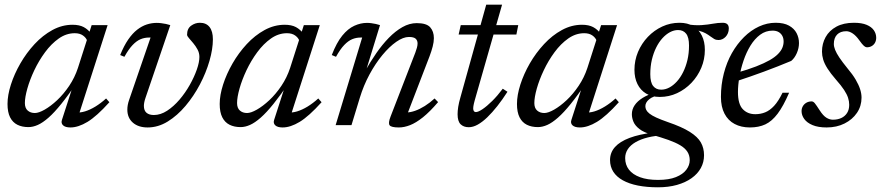

<svg xmlns="http://www.w3.org/2000/svg" viewBox="-20 -533 3756 818"><path d="M244 -22.5 296 -183.5H309Q271.5 -128 241.5 -90.8Q211.5 -53.5 186.8 -31.8Q162 -10 141.2 -0.8Q120.5 8.5 101 8.5Q74 8.5 54 -1.5Q34 -11.5 23 -33.2Q12 -55 12 -90Q12 -127.5 26.5 -172.8Q41 -218 66.8 -262.8Q92.5 -307.5 127.2 -345Q162 -382.5 203.2 -405Q244.5 -427.5 289 -427.5Q318 -427.5 336.8 -417.5Q355.5 -407.5 371 -387L351 -360Q347 -372 333.5 -381.8Q320 -391.5 298.5 -391.5Q262.5 -391.5 230.5 -369Q198.5 -346.5 172 -310.5Q145.5 -274.5 126.2 -233.8Q107 -193 96.5 -155.8Q86 -118.5 86 -94Q86 -72.5 98 -62Q110 -51.5 128.5 -51.5Q145 -51.5 170.5 -66Q196 -80.5 223.5 -106.2Q251 -132 274.8 -167.2Q298.5 -202.5 312 -243.5L370.5 -426H431H438.5L313 -35.5L304.5 -54.5Q321 -52 342.2 -58.5Q363.5 -65 386.8 -79.2Q410 -93.5 432 -113.5L446 -97.5Q392 -37.5 352.8 -13.8Q313.5 10 280 10Q258.5 10 248.8 1Q239 -8 244 -22.5Z M887 -365.5Q887 -324 872.5 -273.8Q858 -223.5 831.8 -173.5Q805.5 -123.5 770.5 -82Q735.5 -40.5 694.5 -15.2Q653.5 10 609 10Q569.5 10 546 -10.5Q522.5 -31 522.5 -66Q522.5 -85.5 530 -107L621.5 -373Q619.5 -373 617.8 -373Q616 -373 614 -373Q596 -373 579 -366Q562 -359 545 -341.2Q528 -323.5 510 -291L492 -298.5Q508 -338 526.2 -364.5Q544.5 -391 564.5 -406.5Q584.5 -422 605.5 -428.8Q626.5 -435.5 647.5 -435.5Q657.5 -435.5 667.2 -434.2Q677 -433 686.8 -431Q696.5 -429 705.5 -426L600 -116.5Q596.5 -106.5 594.8 -97.8Q593 -89 593 -82Q593 -62 604.2 -52.5Q615.5 -43 635.5 -43Q664 -43 692 -61.2Q720 -79.5 744.8 -108.5Q769.5 -137.5 788.5 -171.2Q807.5 -205 818.5 -236.5Q829.5 -268 829.5 -290.5Q829.5 -307.5 821.5 -322.2Q813.5 -337 803.2 -349.2Q793 -361.5 785 -370.5Q777 -379.5 777 -385Q777 -411 794.2 -423.5Q811.5 -436 831.5 -436Q858.5 -436 872.8 -417.8Q887 -399.5 887 -365.5Z M1148 -22.5 1200 -183.5H1213Q1175.5 -128 1145.5 -90.8Q1115.5 -53.5 1090.8 -31.8Q1066 -10 1045.2 -0.8Q1024.5 8.5 1005 8.5Q978 8.5 958 -1.5Q938 -11.5 927 -33.2Q916 -55 916 -90Q916 -127.5 930.5 -172.8Q945 -218 970.8 -262.8Q996.5 -307.5 1031.2 -345Q1066 -382.5 1107.2 -405Q1148.5 -427.5 1193 -427.5Q1222 -427.5 1240.8 -417.5Q1259.5 -407.5 1275 -387L1255 -360Q1251 -372 1237.5 -381.8Q1224 -391.5 1202.5 -391.5Q1166.5 -391.5 1134.5 -369Q1102.5 -346.5 1076 -310.5Q1049.5 -274.5 1030.2 -233.8Q1011 -193 1000.5 -155.8Q990 -118.5 990 -94Q990 -72.5 1002 -62Q1014 -51.5 1032.5 -51.5Q1049 -51.5 1074.5 -66Q1100 -80.5 1127.5 -106.2Q1155 -132 1178.8 -167.2Q1202.5 -202.5 1216 -243.5L1274.5 -426H1335H1342.5L1217 -35.5L1208.5 -54.5Q1225 -52 1246.2 -58.5Q1267.5 -65 1290.8 -79.2Q1314 -93.5 1336 -113.5L1350 -97.5Q1296 -37.5 1256.8 -13.8Q1217.5 10 1184 10Q1162.5 10 1152.8 1Q1143 -8 1148 -22.5Z M1411.5 -291 1393.5 -298.5Q1414 -351.5 1438.2 -381.2Q1462.5 -411 1489.5 -423.2Q1516.5 -435.5 1543.5 -435.5Q1553 -435.5 1562.2 -434.2Q1571.5 -433 1580.8 -431Q1590 -429 1599 -426L1539 -231H1536Q1558 -270 1583.2 -306.5Q1608.5 -343 1636.5 -371.8Q1664.5 -400.5 1694.5 -417.5Q1724.5 -434.5 1755.5 -434.5Q1797 -434.5 1812.8 -416.8Q1828.5 -399 1828.5 -370.5Q1828.5 -354.5 1823.5 -335Q1818.5 -315.5 1810 -293L1711 -35.5L1712 -54Q1728.5 -54 1748.5 -61Q1768.5 -68 1790 -81.5Q1811.5 -95 1831.5 -113.5L1846.5 -98Q1811.5 -57 1781.8 -33.2Q1752 -9.5 1727 0.2Q1702 10 1679.5 10Q1647 10 1640 0.8Q1633 -8.5 1644 -36.5L1749.5 -309Q1753.5 -319.5 1756.2 -329.5Q1759 -339.5 1759 -348Q1759 -360.5 1751 -368Q1743 -375.5 1722 -375.5Q1698 -375.5 1668.5 -355Q1639 -334.5 1609.2 -298.5Q1579.5 -262.5 1554.2 -215.8Q1529 -169 1513 -116.5L1477.5 0H1410L1523 -373Q1521 -373 1519.2 -373Q1517.5 -373 1515.5 -373Q1497.5 -373 1480.5 -366Q1463.5 -359 1446.5 -341.2Q1429.5 -323.5 1411.5 -291Z M1934 -386 1943 -426H2188L2180 -386ZM2002.5 -105.5Q2000.5 -98 1999 -91.8Q1997.5 -85.5 1996.8 -80.5Q1996 -75.5 1996 -71.5Q1996 -63.5 1999 -59.5Q2002 -55.5 2007 -55.5Q2017.5 -55.5 2036 -68Q2054.5 -80.5 2077 -102.8Q2099.5 -125 2122 -155L2142 -142Q2120.5 -108.5 2098.8 -81Q2077 -53.5 2056 -33.2Q2035 -13 2015.2 -2Q1995.5 9 1977 9Q1955.5 9 1942.5 -3.5Q1929.5 -16 1929.5 -46.5Q1929.5 -60 1932.2 -77.8Q1935 -95.5 1941.5 -118L2051.5 -513H2119Z M2414.5 -22.5 2466.5 -183.5H2479.5Q2442 -128 2412 -90.8Q2382 -53.5 2357.2 -31.8Q2332.5 -10 2311.8 -0.8Q2291 8.5 2271.5 8.5Q2244.5 8.5 2224.5 -1.5Q2204.5 -11.5 2193.5 -33.2Q2182.5 -55 2182.5 -90Q2182.5 -127.5 2197 -172.8Q2211.5 -218 2237.2 -262.8Q2263 -307.5 2297.8 -345Q2332.5 -382.5 2373.8 -405Q2415 -427.5 2459.5 -427.5Q2488.5 -427.5 2507.2 -417.5Q2526 -407.5 2541.5 -387L2521.5 -360Q2517.5 -372 2504 -381.8Q2490.5 -391.5 2469 -391.5Q2433 -391.5 2401 -369Q2369 -346.5 2342.5 -310.5Q2316 -274.5 2296.8 -233.8Q2277.5 -193 2267 -155.8Q2256.5 -118.5 2256.5 -94Q2256.5 -72.5 2268.5 -62Q2280.5 -51.5 2299 -51.5Q2315.5 -51.5 2341 -66Q2366.5 -80.5 2394 -106.2Q2421.5 -132 2445.2 -167.2Q2469 -202.5 2482.5 -243.5L2541 -426H2601.5H2609L2483.5 -35.5L2475 -54.5Q2491.5 -52 2512.8 -58.5Q2534 -65 2557.2 -79.2Q2580.5 -93.5 2602.5 -113.5L2616.5 -97.5Q2562.5 -37.5 2523.2 -13.8Q2484 10 2450.5 10Q2429 10 2419.2 1Q2409.5 -8 2414.5 -22.5Z M3041 -362.5Q3030.5 -362.5 3022.8 -367Q3015 -371.5 3006.5 -378Q2998 -384.5 2986.5 -391Q2975 -397.5 2957.8 -402Q2940.5 -406.5 2914.5 -406.5L2903 -430Q2941.5 -424 2968.8 -426Q2996 -428 3017.2 -432Q3038.5 -436 3059 -436Q3072 -436 3078.5 -430Q3085 -424 3085 -412Q3085 -400.5 3081.2 -391.5Q3077.5 -382.5 3071.2 -376Q3065 -369.5 3057.2 -366Q3049.5 -362.5 3041 -362.5ZM2797 -151Q2814.5 -151 2831.5 -160Q2848.5 -169 2863.8 -185.8Q2879 -202.5 2890.5 -225.8Q2902 -249 2908.8 -277.5Q2915.5 -306 2915.5 -339Q2915.5 -374 2903.2 -389.5Q2891 -405 2869 -405Q2851.5 -405 2834.5 -396Q2817.5 -387 2802.2 -370.2Q2787 -353.5 2775.5 -330.2Q2764 -307 2757.2 -278.5Q2750.5 -250 2750.5 -217Q2750.5 -182 2762.8 -166.5Q2775 -151 2797 -151ZM2875 -436Q2909.5 -436 2933.5 -421.5Q2957.5 -407 2970.2 -381.2Q2983 -355.5 2983 -320.5Q2983 -280.5 2967.8 -244.2Q2952.5 -208 2925.8 -180Q2899 -152 2864.5 -136Q2830 -120 2791 -120Q2756.5 -120 2732.5 -134.5Q2708.5 -149 2695.8 -175Q2683 -201 2683 -235.5Q2683 -275.5 2698.2 -311.8Q2713.5 -348 2740.2 -376Q2767 -404 2801.5 -420Q2836 -436 2875 -436ZM2783 265Q2735.5 265 2697.8 257.5Q2660 250 2633.5 235.2Q2607 220.5 2593 198.8Q2579 177 2579 149Q2579 117 2600 93.5Q2621 70 2662.2 54.5Q2703.5 39 2765 31.5H2807.5V43.5Q2770.5 45 2740.2 52.5Q2710 60 2688.2 72.5Q2666.5 85 2655 102.2Q2643.5 119.5 2643.5 140.5Q2643.5 169 2659.5 189.8Q2675.5 210.5 2706.8 222Q2738 233.5 2783.5 233.5Q2830 233.5 2859.8 221.5Q2889.5 209.5 2904 190.2Q2918.5 171 2918.5 149.5Q2918.5 129 2908.5 113.5Q2898.5 98 2878.2 86Q2858 74 2827.8 63.2Q2797.5 52.5 2757.5 41Q2722.5 31 2704 16.5Q2685.5 2 2678.8 -14.2Q2672 -30.5 2672 -46.5Q2672 -67 2683.8 -84.5Q2695.5 -102 2718 -116Q2740.5 -130 2771.5 -139L2793.5 -128.5Q2762 -123.5 2745.8 -110Q2729.5 -96.5 2729.5 -80.5Q2729.5 -72.5 2733.2 -64.8Q2737 -57 2747 -49Q2757 -41 2776 -32.2Q2795 -23.5 2825 -13Q2885 7.5 2918.8 28.8Q2952.5 50 2966 74Q2979.5 98 2979.5 128.5Q2979.5 158 2965.8 183Q2952 208 2926.2 226.2Q2900.5 244.5 2864.2 254.8Q2828 265 2783 265Z M3271.5 -402.5Q3242 -402.5 3218.5 -385Q3195 -367.5 3177.2 -338.5Q3159.5 -309.5 3147.8 -274.8Q3136 -240 3130 -205Q3124 -170 3124 -141Q3124 -89.5 3144.5 -68Q3165 -46.5 3198 -46.5Q3220.5 -46.5 3240.2 -54.5Q3260 -62.5 3278.2 -82.2Q3296.5 -102 3314 -138H3342Q3317.5 -81 3293.2 -48.8Q3269 -16.5 3240.8 -3.2Q3212.5 10 3175 10Q3137.5 10 3109.8 -4.8Q3082 -19.5 3066.8 -48.5Q3051.5 -77.5 3051.5 -120Q3051.5 -172.5 3063.8 -220Q3076 -267.5 3098.2 -306.8Q3120.5 -346 3149.8 -375Q3179 -404 3213.5 -420Q3248 -436 3284.5 -436Q3319.5 -436 3341.5 -423.8Q3363.5 -411.5 3373.8 -391.8Q3384 -372 3384 -349.5Q3384 -328 3374.8 -306.8Q3365.5 -285.5 3351 -273.5Q3322 -261.5 3293 -250Q3264 -238.5 3234.8 -227.8Q3205.5 -217 3176.2 -206.8Q3147 -196.5 3117.5 -187L3119 -223Q3167 -236.5 3201.5 -250Q3236 -263.5 3258.8 -276.5Q3281.5 -289.5 3294.5 -302.8Q3307.5 -316 3313 -329.2Q3318.5 -342.5 3318.5 -356Q3318.5 -370 3313 -380.2Q3307.5 -390.5 3297.2 -396.5Q3287 -402.5 3271.5 -402.5Z M3438 -101Q3445 -101 3451.5 -93Q3458 -85 3472.5 -62.5Q3487 -40 3500.8 -31.5Q3514.5 -23 3528.5 -23Q3548.5 -23 3564.2 -30.2Q3580 -37.5 3589 -51.8Q3598 -66 3598 -86.5Q3598 -101 3593.2 -116Q3588.5 -131 3576.2 -149.8Q3564 -168.5 3541 -194.5Q3518.5 -220.5 3505.5 -241Q3492.5 -261.5 3487.2 -279Q3482 -296.5 3482 -313Q3482 -347 3497.5 -375Q3513 -403 3543.5 -419.5Q3574 -436 3618 -436Q3651.5 -436 3672.2 -427.2Q3693 -418.5 3703 -404Q3713 -389.5 3713 -372Q3713 -360.5 3708 -351.2Q3703 -342 3694 -336.8Q3685 -331.5 3673 -331.5Q3668 -331.5 3661 -337.2Q3654 -343 3640.5 -362Q3627 -381 3612.8 -390.5Q3598.5 -400 3585.5 -400Q3560.5 -400 3546.5 -385.8Q3532.5 -371.5 3532.5 -345.5Q3532.5 -334.5 3538 -320.5Q3543.5 -306.5 3556.2 -287.5Q3569 -268.5 3590.5 -242Q3612.5 -216 3625.5 -193.8Q3638.5 -171.5 3644.5 -152.8Q3650.5 -134 3650.5 -117Q3650.5 -81 3631 -52.2Q3611.5 -23.5 3578 -6.8Q3544.5 10 3502 10Q3465.5 10 3441.8 0Q3418 -10 3406.5 -26Q3395 -42 3395 -59.5Q3395 -71 3400.5 -80.5Q3406 -90 3415.8 -95.5Q3425.5 -101 3438 -101Z"/></svg>

Font: Newsreader 18pt
Style: Italic
Weight: 400
Italic angle: -17°
Version: Version 1.003